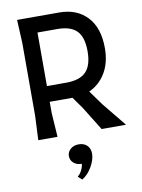

<svg xmlns="http://www.w3.org/2000/svg" viewBox="-108 -822 871 1179"><g transform="rotate(-10 327.5 -232.5)"><path d="M630 0H478L385 -150L335 -220H193V-150L203 0H83L90 -150V-605L83 -750H346Q455 -750 519.5 -681.5Q584 -613 584 -486Q584 -396 546 -332.5Q508 -269 443 -240L508 -150ZM193 -318H314Q398 -318 437 -358Q476 -398 476 -486Q476 -573 438 -612.5Q400 -652 316 -652H193ZM394 138Q394 176 368.5 220Q343 264 307 285L283 263L285 260Q298 251 309 229Q320 207 321 189H320Q290 189 270.5 172Q251 155 251 129Q251 103 271.5 85.5Q292 68 322 68Q355 68 374.5 87Q394 106 394 138Z"/></g></svg>

Font: Farro
Style: Regular
Weight: 400
Designer: Aceler Chua
Foundry: Grayscale Limited
Version: Version 1.101